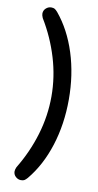

<svg xmlns="http://www.w3.org/2000/svg" viewBox="-99 -794 503 988"><g transform="rotate(10 152.5 -300.0)"><path d="M45.9 112.3Q45.9 103.5 51.8 89.8Q106.4 0 136.2 -99.1Q166 -198.2 166 -299.8Q166 -401.4 136.2 -500.5Q106.4 -599.6 51.8 -689.5Q45.9 -703.1 45.9 -711.9Q45.9 -728.5 58.1 -739.7Q70.3 -751 85.9 -751Q97.7 -751 104 -747.1Q110.4 -743.2 119.1 -733.4Q185.5 -653.3 221.2 -541Q256.8 -428.7 256.8 -299.8Q256.8 -170.9 221.2 -58.6Q185.5 53.7 119.1 133.8Q110.4 143.6 104 147.5Q97.7 151.4 85.9 151.4Q70.3 151.4 58.1 140.1Q45.9 128.9 45.9 112.3Z"/></g></svg>

Font: jf-openhuninn-2.0
Style: Regular
Weight: 400
Designer: [Kosugi Maru]
Designed by MOTOYA      

[Varela Round]
Joe Prince (Latin component); Avraham Cornfeld (Hebrew component)
Foundry: justfont CO.,LTD.
Version: 2.0